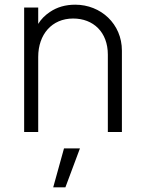

<svg xmlns="http://www.w3.org/2000/svg" viewBox="-20 -563 612 819"><path d="M143 0V-320C143 -416 201 -484 292 -484C378 -484 440 -426 440 -330V0H500V-347C500 -461 410 -543 301 -543C260 -543 224 -533 193 -512C172 -498 155 -481 143 -461V-531H83V0ZM259 236 321 70H253L207 236Z"/></svg>

Font: Plus Jakarta Sans Light
Style: Regular
Weight: 300
Designer: Gumpita Rahayu
Foundry: Tokotype
Version: Version 2.071;gftools[0.9.30]